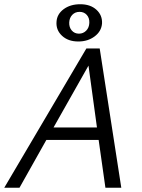

<svg xmlns="http://www.w3.org/2000/svg" viewBox="-21 -887 673 907"><path d="M349 -691Q301 -691 272 -718Q243 -745 246 -784Q248 -820 279.5 -843.5Q311 -867 358 -867Q406 -867 434.5 -841Q463 -815 461 -776Q458 -739 426 -715Q394 -691 349 -691ZM306 -781Q305 -758 318 -743Q331 -728 352 -728Q372 -728 386 -742Q400 -756 401 -779Q402 -802 389 -816.5Q376 -831 355 -831Q334 -831 320.5 -817Q307 -803 306 -781ZM477 0 445 -226H198L71 0H-1L387 -658H450L552 0ZM232 -285H437L397 -577Z"/></svg>

Font: EauTestInfant
Style: Italic
Weight: 400
Italic angle: -12°
Designer: Christian Thalmann (Catharsis Fonts)
Version: Version 0.001;PS 000.001;hotconv 1.0.88;makeotf.lib2.5.64775